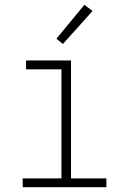

<svg xmlns="http://www.w3.org/2000/svg" viewBox="-20 -783 540 803"><path d="M75 0V-37H237V-493H89V-530H277V-37H425V0ZM243 -599 216 -621 333 -763 367 -737Z"/></svg>

Font: Iosevka Slab Extralight
Style: Regular
Weight: 200
Monospace: yes
Designer: Belleve Invis
Foundry: Belleve Invis
Version: Version 11.1.1; ttfautohint (v1.8.3)